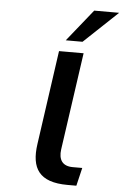

<svg xmlns="http://www.w3.org/2000/svg" viewBox="-62 -998 667 1041"><g transform="rotate(5 271.5 -477.0)"><path d="M345.7 0H394L417.5 -98.6H365.7C309.1 -98.6 287.1 -132.8 294.9 -189L370.6 -718.8H236.8L164.1 -206.5C145 -73.7 190.9 0 345.7 0ZM359.4 -780.3 543.5 -954.1H407.7L268.1 -780.3Z"/></g></svg>

Font: Winston SemiBold
Style: Italic
Weight: 600
Italic angle: -8.13011°
Designer: Vernon Adams, Kim Jin-seong, David Berlow, Cristiano Sobral
Foundry: The Winston Project Authors
Version: Version 3.004